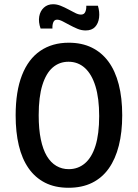

<svg xmlns="http://www.w3.org/2000/svg" viewBox="-20 -875 652 908"><path d="M304 13Q240 13 193 -11Q146 -35 115 -79.5Q84 -124 69 -187Q54 -250 54 -329Q54 -443 84 -519.5Q114 -596 170.5 -634.5Q227 -673 305 -673Q367 -673 414 -650Q461 -627 493 -583.5Q525 -540 541.5 -476Q558 -412 558 -330Q558 -250 542 -186.5Q526 -123 494.5 -78.5Q463 -34 415.5 -10.5Q368 13 304 13ZM305 -75Q349 -75 381.5 -102.5Q414 -130 431.5 -185.5Q449 -241 449 -326Q449 -410 431.5 -467Q414 -524 381.5 -553.5Q349 -583 304 -583Q261 -583 229.5 -556Q198 -529 180.5 -473Q163 -417 163 -330Q163 -264 173 -216Q183 -168 201.5 -137Q220 -106 246.5 -90.5Q273 -75 305 -75ZM385 -731Q365 -731 346 -739Q327 -747 309.5 -756.5Q292 -766 276.5 -774Q261 -782 250 -782Q237 -782 232 -769.5Q227 -757 228 -740H172Q161 -771 165.5 -797Q170 -823 187.5 -839Q205 -855 231 -855Q249 -855 267.5 -847.5Q286 -840 303.5 -830.5Q321 -821 336 -813.5Q351 -806 363 -806Q378 -806 383.5 -819Q389 -832 388 -848H443Q452 -818 448.5 -791Q445 -764 429.5 -747.5Q414 -731 385 -731Z"/></svg>

Font: Bricolage Grotesque SemiCondensed Medium
Style: Regular
Weight: 500
Width: 4
Designer: Mathieu Triay
Foundry: Atelier Triay
Version: Version 1.001;gftools[0.9.33.dev8+g029e19f]